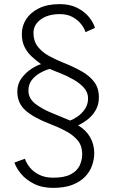

<svg xmlns="http://www.w3.org/2000/svg" viewBox="-20 -692 586 932"><path d="M238 220Q184 220 145 200.2Q106 180.5 82.2 151.8Q58.5 123 50 97L101 78.5Q107 98 123.8 119.5Q140.5 141 169.2 155.8Q198 170.5 238 170.5Q291.5 170.5 322.2 154.8Q353 139 366 112.8Q379 86.5 379 55.5Q379 17 358.2 -9Q337.5 -35 301.5 -54.5Q265.5 -74 220 -91.5Q143 -121 103.5 -156.2Q64 -191.5 64 -247.5Q64 -285 84.8 -312.8Q105.5 -340.5 132.8 -358Q160 -375.5 179.5 -380.5Q155 -398 133.8 -417.8Q112.5 -437.5 99.2 -464Q86 -490.5 86 -527.5Q86 -566 106.8 -598.5Q127.5 -631 168.5 -651.5Q209.5 -672 269 -672Q320 -672 355.8 -653.5Q391.5 -635 412.8 -608.2Q434 -581.5 441 -556.5L395 -536Q389.5 -555 373.5 -575.2Q357.5 -595.5 332 -609.5Q306.5 -623.5 270.5 -623.5Q213.5 -623.5 178 -597.8Q142.5 -572 142.5 -532Q142.5 -493 163 -466.2Q183.5 -439.5 216.8 -421Q250 -402.5 286.5 -388Q336 -368.5 375.2 -346.5Q414.5 -324.5 437.2 -294.5Q460 -264.5 460 -219.5Q460 -184.5 444.8 -157.8Q429.5 -131 406.2 -112.8Q383 -94.5 359 -83.5Q396.5 -62 417 -26.8Q437.5 8.5 437.5 52Q437.5 79.5 427.8 109Q418 138.5 395.2 163.5Q372.5 188.5 333.8 204.2Q295 220 238 220ZM221 -357.5Q197.5 -351 173.5 -337.2Q149.5 -323.5 133.8 -302.8Q118 -282 118 -252Q118 -214 151.5 -188.2Q185 -162.5 229.5 -144.5Q262.5 -131 285.2 -121.5Q308 -112 320 -107Q334.5 -111.5 355 -125.2Q375.5 -139 391.5 -161.5Q407.5 -184 407.5 -215Q407.5 -243 387.8 -265.5Q368 -288 336 -306.2Q304 -324.5 267 -339Q258.5 -342 248.2 -346.2Q238 -350.5 230 -353.8Q222 -357 221 -357.5Z"/></svg>

Font: League Spartan Thin Light
Style: Regular
Weight: 300
Version: Version 2.002